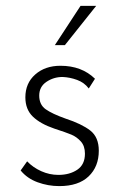

<svg xmlns="http://www.w3.org/2000/svg" viewBox="-20 -623 408 651"><path d="M50 -45 72 -76Q92 -55 120 -42.5Q148 -30 178 -30Q216 -30 242 -47.5Q268 -65 268 -102Q268 -128 254 -143.5Q240 -159 222 -166.5Q204 -174 164 -187Q117 -203 91.5 -227.5Q66 -252 66 -293Q66 -341 99.5 -370.5Q133 -400 185 -400Q257 -400 302 -356L281 -323Q266 -343 241.5 -352Q217 -361 192 -362Q162 -362 137.5 -345.5Q113 -329 113 -299Q113 -268 135 -252.5Q157 -237 202 -221Q257 -203 286 -180.5Q315 -158 315 -112Q315 -58 280.5 -25Q246 8 181 8Q143 8 107.5 -5Q72 -18 50 -45ZM200 -470H166L253 -603H306Z"/></svg>

Font: Josefin Sans Light
Style: Regular
Weight: 300
Designer: Santiago Orozco
Foundry: Typemade
Version: Version 2.000